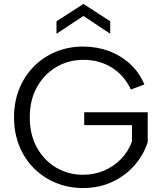

<svg xmlns="http://www.w3.org/2000/svg" viewBox="-20 -942 816 969"><path d="M399 7Q326 7 262.5 -19Q199 -45 151.4 -92.5Q103.8 -140 77.3 -205.5Q50.8 -271 50.8 -350Q50.8 -428.3 77.3 -493.8Q103.8 -559.3 151.4 -607.1Q199 -655 262.5 -681Q326 -707 399 -707Q468.5 -707 529.4 -684.4Q590.3 -661.7 636.6 -619.1Q683 -576.5 708.7 -515.7L640.7 -490.1Q605.7 -563.3 543.3 -601.7Q480.9 -640 401.2 -640Q326.2 -640 264.8 -604Q203.3 -567.9 166.8 -502.9Q130.3 -437.8 130.3 -350Q130.3 -262.2 166.4 -197.1Q202.6 -132.1 263.6 -96Q324.7 -60 399 -60Q455.8 -60 504.7 -80.8Q553.7 -101.6 590.6 -139.2Q627.5 -176.7 646 -227.8V-310.6H405V-375.4H725.5V-224.3Q703.2 -157 656.2 -104.8Q609.3 -52.5 543.8 -22.8Q478.3 7 399 7ZM265.1 -771.6V-834.6L401.1 -922.2L536.3 -834.6V-771.6L401.1 -861.4Z"/></svg>

Font: Envelope Sans Variable
Style: Regular
Weight: 500
Designer: Andreas Rasmussen / Norman Anderson
Foundry: mail.de GmbH
Version: Version 1.150